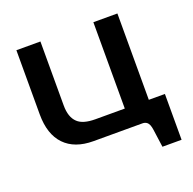

<svg xmlns="http://www.w3.org/2000/svg" viewBox="-117 -637 891 886"><g transform="rotate(-20 328.5 -194.5)"><path d="M550 -95H628V130H534L522 43Q518 13 506 4Q497 -3 484 -3H244Q152 -3 102.5 -54.5Q53 -106 53 -204V-519H171V-205Q171 -147 200 -120Q226 -95 287 -95H431V-519H549V-95Z"/></g></svg>

Font: Kanit Cyrillic
Style: Regular
Weight: 400
Designer: Katatrad Team, Sasha Pavljenko
Foundry: CadsonDemak, Pavljenko + Design
Version: Version 1.002;Fontself Maker 3.5.7